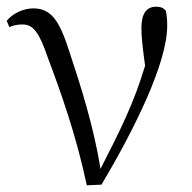

<svg xmlns="http://www.w3.org/2000/svg" viewBox="-20 -546 573 573"><path d="M239 7 283 5C382 -162 479 -358 479 -469C479 -486 478 -499 475 -514C468 -522 460 -526 446 -526C417 -526 402 -505 402 -462C402 -436 406 -401 413 -350C379 -236 338 -156 280 -42C260 -166 222 -287 187 -392C157 -486 132 -521 79 -521C51 -521 19 -507 0 -484L8 -465C18 -470 31 -473 47 -473C78 -473 96 -452 122 -376C163 -267 208 -140 239 7Z"/></svg>

Font: Noto Serif KR Light
Style: Regular
Weight: 300
Designer: Ryoko NISHIZUKA 西塚涼子 (kana & ideographs); Frank Grießhammer (Latin, Greek & Cyrillic); Wenlong ZHANG 张文龙 (bopomofo); San
Foundry: Adobe
Version: Version 2.001;hotconv 1.1.0;makeotfexe 2.6.0